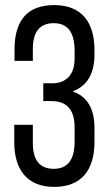

<svg xmlns="http://www.w3.org/2000/svg" viewBox="-20 -727 427 754"><path d="M313 -659Q351 -613 351 -531V-513Q351 -400 265 -368Q351 -339 351 -224V-169Q351 -87 313 -41Q272 7 193 7Q115 7 74 -41Q36 -87 36 -169V-237H109V-165Q109 -64 191 -64Q273 -64 273 -171V-226Q273 -330 183 -330H150V-400H187Q226 -400 250 -425Q273 -451 273 -496V-528Q273 -636 191 -636Q109 -636 109 -535V-488H37V-532Q37 -707 193 -707Q272 -707 313 -659Z"/></svg>

Font: Adderley Regular
Style: Regular
Weight: 400
Designer: gorohovskiy
Version: Version 1.003 November 13, 2017